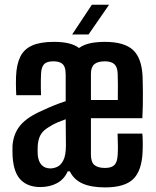

<svg xmlns="http://www.w3.org/2000/svg" viewBox="-20 -786 660 814"><path d="M151 7Q98.5 7 68.2 -23.2Q38 -53.5 33.5 -121.5Q33 -132.5 32.8 -145.5Q32.5 -158.5 33 -169Q37.5 -221.5 67.5 -256.2Q97.5 -291 161 -318Q185 -329.5 209.2 -339.2Q233.5 -349 258.5 -357Q258.5 -376 258.5 -394.8Q258.5 -413.5 258.5 -432Q258.5 -450.5 258.5 -469.5Q258.5 -488.5 254 -501Q249.5 -513.5 237.8 -519.8Q226 -526 205.5 -526Q179 -526 167.2 -514.2Q155.5 -502.5 154 -473Q153.5 -463.5 153.2 -446.5Q153 -429.5 153.2 -411.8Q153.5 -394 154 -382.5H49Q48.5 -390.5 48 -404.5Q47.5 -418.5 47.5 -433.8Q47.5 -449 48 -461.5Q50 -513 66 -545.5Q82 -578 116.5 -593.2Q151 -608.5 208.5 -608.5Q245 -608.5 271.2 -602.2Q297.5 -596 315 -582.5Q334.5 -596.5 361.8 -602.5Q389 -608.5 424.5 -608.5Q506.5 -608.5 543.8 -574.2Q581 -540 584.5 -461.5Q585 -451.5 585.2 -433Q585.5 -414.5 585.8 -390.5Q586 -366.5 585.5 -339.5Q585 -312.5 583.5 -285H365.5Q365.5 -246.5 365.5 -207.8Q365.5 -169 365.5 -130.5Q365.5 -99 380.2 -86.5Q395 -74 425 -74Q453 -74 465.2 -86.5Q477.5 -99 479 -130.5Q480 -145.5 479.8 -168.5Q479.5 -191.5 478.5 -219.5H583.5Q585 -206 585.2 -182.8Q585.5 -159.5 584.5 -141.5Q581 -61.5 544.5 -26.5Q508 8.5 425.5 8.5Q367 8.5 330.2 -7.8Q293.5 -24 276 -59.5H267Q252 -25.5 221.2 -9.2Q190.5 7 151 7ZM193.5 -72Q208 -72 223.2 -79Q238.5 -86 249 -107.2Q259.5 -128.5 259.5 -170.5Q259.5 -195.5 259 -223.5Q258.5 -251.5 258.5 -280.5Q243 -275 224.8 -267.5Q206.5 -260 187.5 -247.5Q162.5 -233 152.2 -214.5Q142 -196 140 -169Q139.5 -160 139.5 -149.8Q139.5 -139.5 140 -129.5Q142.5 -101.5 156.2 -86.8Q170 -72 193.5 -72ZM365.5 -362H479.5Q480 -394 479.8 -425.2Q479.5 -456.5 479 -473Q478 -501.5 465 -513.8Q452 -526 424.5 -526Q394.5 -526 380 -513.8Q365.5 -501.5 365.5 -473Q365.5 -443.5 365.5 -416Q365.5 -388.5 365.5 -362ZM286 -640 369.5 -766H442.5L355.5 -640Z"/></svg>

Font: Big Shoulders Display Thin
Style: Bold
Weight: 700
Version: Version 2.002